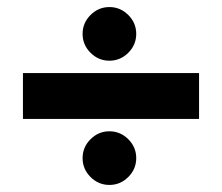

<svg xmlns="http://www.w3.org/2000/svg" viewBox="-20 -612 629 544"><path d="M343.5 -569.5Q366 -547 366 -516Q366 -485 343.5 -462.5Q321 -440 290 -440Q259 -440 236.5 -462.5Q214 -485 214 -516Q214 -547 236.5 -569.5Q259 -592 290 -592Q321 -592 343.5 -569.5ZM343.5 -217.5Q366 -195 366 -164Q366 -133 343.5 -110.5Q321 -88 290 -88Q259 -88 236.5 -110.5Q214 -133 214 -164Q214 -195 236.5 -217.5Q259 -240 290 -240Q321 -240 343.5 -217.5ZM544 -275H45V-405H544Z"/></svg>

Font: Hind Kochi
Style: Bold
Weight: 700
Designer: Dhruvi Tolia
Foundry: Indian Type Foundry
Version: Version 0.702;PS 1.0;hotconv 1.0.81;makeotf.lib2.5.63406